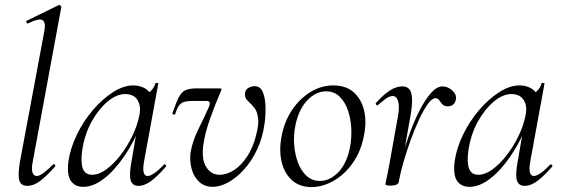

<svg xmlns="http://www.w3.org/2000/svg" viewBox="-20 -746 2280 780"><path d="M91 9Q65 9 58.5 -13Q52 -35 61 -89L160 -619Q167 -655 153 -664Q139 -673 94 -651Q90 -649 87.5 -655Q85 -661 89 -662L218 -725Q222 -727 226 -723Q230 -719 229 -717L113 -89Q107 -59 112 -45Q117 -31 129 -31Q140 -31 157 -43.5Q174 -56 195 -77Q199 -81 203 -77Q207 -73 203 -69Q171 -32 144 -11.5Q117 9 91 9Z M318 13Q285 13 268 -11Q251 -35 258 -91Q266 -145 292.5 -199.5Q319 -254 357.5 -299Q396 -344 439 -371.5Q482 -399 521 -399Q540 -399 557.5 -392.5Q575 -386 588 -370.5Q601 -355 603 -330L560 -357Q573 -359 589.5 -373.5Q606 -388 611 -407Q613 -410 618.5 -409Q624 -408 623 -406L565 -89Q555 -31 580 -31Q591 -31 608.5 -43.5Q626 -56 646 -77Q649 -80 653 -76Q657 -72 654 -69Q622 -32 595 -11.5Q568 9 542 9Q518 9 511 -13Q504 -35 514 -89L538 -229L555 -246Q525 -170 485 -111.5Q445 -53 402 -20Q359 13 318 13ZM354 -36Q382 -36 412 -58Q442 -80 469.5 -115.5Q497 -151 517.5 -193.5Q538 -236 546 -277Q554 -314 539 -339Q524 -364 487 -364Q452 -363 416 -332.5Q380 -302 352 -251.5Q324 -201 314 -136Q307 -86 316.5 -61Q326 -36 354 -36Z M844 13Q811 13 789 -7.5Q767 -28 758.5 -60Q750 -92 754 -125Q761 -170 784.5 -218Q808 -266 828 -310Q834 -324 831.5 -330Q829 -336 818 -336H767Q741 -336 728 -332Q715 -328 707 -317Q699 -306 692 -283Q690 -279 684.5 -281Q679 -283 681 -288Q696 -331 707 -352Q718 -373 734.5 -380Q751 -387 780 -387H869Q878 -387 879.5 -385Q881 -383 877 -375Q854 -322 833 -262.5Q812 -203 806 -157Q798 -100 817.5 -68Q837 -36 872 -36Q902 -36 931.5 -55.5Q961 -75 984.5 -111Q1008 -147 1020 -195Q1032 -240 1028.5 -266Q1025 -292 1015.5 -305Q1006 -318 999 -324Q994 -329 984.5 -338.5Q975 -348 975 -362Q975 -381 988.5 -388.5Q1002 -396 1014 -396Q1037 -396 1047 -373.5Q1057 -351 1058.5 -316.5Q1060 -282 1055 -245Q1047 -186 1024.5 -138.5Q1002 -91 971 -57Q940 -23 907 -5Q874 13 844 13Z M1245 14Q1197 14 1166 -14Q1135 -42 1124 -89Q1113 -136 1124 -193Q1135 -252 1166 -298.5Q1197 -345 1241 -372Q1285 -399 1334 -399Q1386 -399 1417.5 -370.5Q1449 -342 1459.5 -295.5Q1470 -249 1458 -193Q1446 -130 1412.5 -83Q1379 -36 1334.5 -11Q1290 14 1245 14ZM1280 -11Q1321 -11 1355.5 -47.5Q1390 -84 1402 -149Q1409 -186 1407 -225.5Q1405 -265 1393 -299Q1381 -333 1359 -354Q1337 -375 1305 -375Q1263 -375 1228 -338Q1193 -301 1180 -236Q1172 -197 1175 -158Q1178 -119 1190.5 -85.5Q1203 -52 1225.5 -31.5Q1248 -11 1280 -11Z M1600 -7 1590 -8Q1598 -53 1612.5 -105.5Q1627 -158 1646 -209Q1665 -260 1687 -302Q1709 -344 1732 -369.5Q1755 -395 1778 -395Q1792 -395 1805 -387.5Q1818 -380 1826.5 -368Q1835 -356 1832 -341Q1829 -328 1820.5 -321Q1812 -314 1800 -314Q1785 -314 1777.5 -322Q1770 -330 1764.5 -338.5Q1759 -347 1749 -347Q1735 -347 1718 -323.5Q1701 -300 1683 -261.5Q1665 -223 1648.5 -177.5Q1632 -132 1619 -87Q1606 -42 1600 -7ZM1568 8Q1554 8 1550 6.5Q1546 5 1546 2Q1546 -2 1551.5 -26.5Q1557 -51 1561 -74L1594 -259Q1602 -299 1600 -319.5Q1598 -340 1591 -348Q1584 -356 1576 -356Q1562 -356 1546 -344Q1530 -332 1515 -319Q1513 -316 1509 -320Q1505 -324 1507 -327Q1537 -361 1563 -378Q1589 -395 1615 -395Q1633 -395 1643 -383.5Q1653 -372 1654 -343Q1655 -314 1645 -261L1600 -7Q1597 8 1568 8Z M1887 13Q1854 13 1837 -11Q1820 -35 1827 -91Q1835 -145 1861.5 -199.5Q1888 -254 1926.5 -299Q1965 -344 2008 -371.5Q2051 -399 2090 -399Q2109 -399 2126.5 -392.5Q2144 -386 2157 -370.5Q2170 -355 2172 -330L2129 -357Q2142 -359 2158.5 -373.5Q2175 -388 2180 -407Q2182 -410 2187.5 -409Q2193 -408 2192 -406L2134 -89Q2124 -31 2149 -31Q2160 -31 2177.5 -43.5Q2195 -56 2215 -77Q2218 -80 2222 -76Q2226 -72 2223 -69Q2191 -32 2164 -11.5Q2137 9 2111 9Q2087 9 2080 -13Q2073 -35 2083 -89L2107 -229L2124 -246Q2094 -170 2054 -111.5Q2014 -53 1971 -20Q1928 13 1887 13ZM1923 -36Q1951 -36 1981 -58Q2011 -80 2038.5 -115.5Q2066 -151 2086.5 -193.5Q2107 -236 2115 -277Q2123 -314 2108 -339Q2093 -364 2056 -364Q2021 -363 1985 -332.5Q1949 -302 1921 -251.5Q1893 -201 1883 -136Q1876 -86 1885.5 -61Q1895 -36 1923 -36Z"/></svg>

Font: Cormorant
Style: Italic
Weight: 400
Italic angle: -10°
Designer: Christian Thalmann (Catharsis Fonts)
Foundry: Catharsis Fonts
Version: Version 4.000